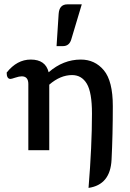

<svg xmlns="http://www.w3.org/2000/svg" viewBox="-20 -704 609 900"><path d="M395 176.8Q411.1 -20 411.1 -171.9Q411.1 -271 387 -311.5Q362.8 -352.1 317.9 -352.1Q262.7 -352.1 210.9 -307.1V0H112.8V-310.1Q112.8 -346.2 82 -346.2Q69.8 -346.2 51.8 -340.1Q33.7 -334 29.3 -334Q11.2 -334 11.2 -363.8Q59.6 -424.8 124 -424.8Q193.8 -424.8 208 -365.2Q276.4 -424.8 358.9 -424.8Q424.8 -424.8 466.8 -374.5Q508.8 -324.2 508.8 -207Q508.8 -72.3 502.9 44.9Q497.1 162.1 395 176.8ZM274.9 -487.8H245.1L254.9 -638.7Q257.8 -683.6 295.9 -683.6H363.3L314 -519Q304.7 -487.8 274.9 -487.8Z"/></svg>

Font: Bainsley
Style: Regular
Weight: 400
Designer: Paul James MIller
Foundry: High-Logic / Made with FontCreator
Version: Version 1.411;March 28, 2021;FontCreator 13.0.0.2683 64-bit